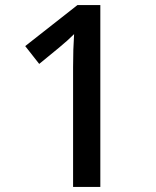

<svg xmlns="http://www.w3.org/2000/svg" viewBox="-20 -734 612 754"><path d="M374 0H267V-470Q267 -508 268 -539Q269 -570 271 -600Q258 -587 244 -574.5Q230 -562 212 -547L134 -483L79 -553L284 -714H374Z"/></svg>

Font: Noto Sans Adlam Medium
Style: Regular
Weight: 500
Version: Version 3.001